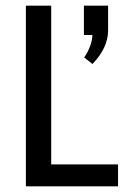

<svg xmlns="http://www.w3.org/2000/svg" viewBox="-20 -655 440 675"><path d="M275 -532V-635H360V-548Q360 -487 305 -430L276 -453Q303 -493 305 -532ZM395 -77V0H71V-635H160V-77Z"/></svg>

Font: Gemunu Libre Medium
Style: Regular
Weight: 500
Designer: Puspanada Ekanayake, Sola Matas, Pathum Egodawatta, Kosala Senevirathne
Foundry: mooniak
Version: Version 1.100